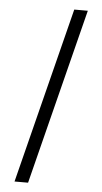

<svg xmlns="http://www.w3.org/2000/svg" viewBox="-56 -723 467 876"><g transform="rotate(5 177.5 -284.5)"><path d="M44.9 118.2 248 -687H310.1L106.9 118.2Z"/></g></svg>

Font: Grenze
Style: Regular
Weight: 400
Designer: Renata Polastri
Foundry: Omnibus-Type
Version: Version 1.002;PS 001.002;hotconv 1.0.88;makeotf.lib2.5.64775